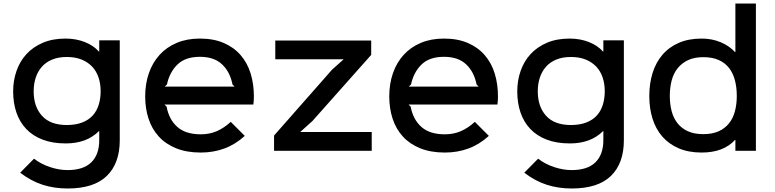

<svg xmlns="http://www.w3.org/2000/svg" viewBox="-20 -860 4421 1095"><path d="M663 -630V-60Q663 71 589.5 143Q516 215 365 215Q290 215 224 194Q158 173 95 125L174 45Q214 76 265.5 93Q317 110 365 110Q456 110 501 65.5Q546 21 546 -60V-112H544Q474 -42 355 -42Q280 -42 223.5 -63.5Q167 -85 129.5 -124.5Q92 -164 73.5 -218.5Q55 -273 55 -339Q55 -400 74 -455Q93 -510 130.5 -551Q168 -592 224 -616Q280 -640 354 -640Q413 -640 463 -620.5Q513 -601 544 -566H546V-630ZM554 -339Q554 -382 542 -418Q530 -454 505.5 -480Q481 -506 445 -520.5Q409 -535 361 -535Q313 -535 277 -520Q241 -505 218 -478.5Q195 -452 183.5 -416.5Q172 -381 172 -339Q172 -252 219.5 -199.5Q267 -147 361 -147Q412 -147 449 -161.5Q486 -176 509 -201.5Q532 -227 543 -262.5Q554 -298 554 -339Z M1428 -310Q1428 -288 1425 -264H918L930 -252Q944 -178 991.5 -136Q1039 -94 1125 -94Q1175 -94 1216.5 -112Q1258 -130 1296 -165L1376 -85Q1322 -36 1259.5 -13Q1197 10 1125 10Q1044 10 984 -14.5Q924 -39 885 -82Q846 -125 827 -183.5Q808 -242 808 -310Q808 -382 829 -442.5Q850 -503 890 -547Q930 -591 988 -615.5Q1046 -640 1120 -640Q1198 -640 1256 -615Q1314 -590 1352.5 -545.5Q1391 -501 1409.5 -440.5Q1428 -380 1428 -310ZM1318 -366 1306 -378Q1292 -450 1246.5 -493Q1201 -536 1120 -536Q1037 -536 992 -492Q947 -448 932 -378L919 -366Z M2100 0H1543V-87L1874 -463L1939 -521L1940 -522H1550V-629H2097V-547L1762 -170L1693 -108L1694 -107H2100Z M2820 -310Q2820 -288 2817 -264H2310L2322 -252Q2336 -178 2383.5 -136Q2431 -94 2517 -94Q2567 -94 2608.5 -112Q2650 -130 2688 -165L2768 -85Q2714 -36 2651.5 -13Q2589 10 2517 10Q2436 10 2376 -14.5Q2316 -39 2277 -82Q2238 -125 2219 -183.5Q2200 -242 2200 -310Q2200 -382 2221 -442.5Q2242 -503 2282 -547Q2322 -591 2380 -615.5Q2438 -640 2512 -640Q2590 -640 2648 -615Q2706 -590 2744.5 -545.5Q2783 -501 2801.5 -440.5Q2820 -380 2820 -310ZM2710 -366 2698 -378Q2684 -450 2638.5 -493Q2593 -536 2512 -536Q2429 -536 2384 -492Q2339 -448 2324 -378L2311 -366Z M3538 -630V-60Q3538 71 3464.5 143Q3391 215 3240 215Q3165 215 3099 194Q3033 173 2970 125L3049 45Q3089 76 3140.5 93Q3192 110 3240 110Q3331 110 3376 65.5Q3421 21 3421 -60V-112H3419Q3349 -42 3230 -42Q3155 -42 3098.5 -63.5Q3042 -85 3004.5 -124.5Q2967 -164 2948.5 -218.5Q2930 -273 2930 -339Q2930 -400 2949 -455Q2968 -510 3005.5 -551Q3043 -592 3099 -616Q3155 -640 3229 -640Q3288 -640 3338 -620.5Q3388 -601 3419 -566H3421V-630ZM3429 -339Q3429 -382 3417 -418Q3405 -454 3380.5 -480Q3356 -506 3320 -520.5Q3284 -535 3236 -535Q3188 -535 3152 -520Q3116 -505 3093 -478.5Q3070 -452 3058.5 -416.5Q3047 -381 3047 -339Q3047 -252 3094.5 -199.5Q3142 -147 3236 -147Q3287 -147 3324 -161.5Q3361 -176 3384 -201.5Q3407 -227 3418 -262.5Q3429 -298 3429 -339Z M4291 0H4174V-62H4172Q4106 10 3982 10Q3907 10 3851 -14Q3795 -38 3757.5 -81Q3720 -124 3701.5 -183Q3683 -242 3683 -312Q3683 -383 3701.5 -443Q3720 -503 3757.5 -547Q3795 -591 3851 -615.5Q3907 -640 3982 -640Q4041 -640 4090.5 -619Q4140 -598 4172 -563H4174V-840H4291ZM4182 -313Q4182 -361 4171.5 -401.5Q4161 -442 4138.5 -471.5Q4116 -501 4079.5 -517.5Q4043 -534 3991 -534Q3940 -534 3904 -517Q3868 -500 3844.5 -470.5Q3821 -441 3810.5 -400.5Q3800 -360 3800 -313Q3800 -266 3810.5 -226Q3821 -186 3844 -157Q3867 -128 3903 -111.5Q3939 -95 3991 -95Q4043 -95 4079 -111.5Q4115 -128 4138 -157Q4161 -186 4171.5 -226Q4182 -266 4182 -313Z"/></svg>

Font: TypoPRO Sinkin Sans
Style: 500 Medium
Weight: 500
Designer: Keith Bates
Foundry: K-Type
Version: Sinkin Sans (version 1.0)  by Keith Bates   •   © 2014   www